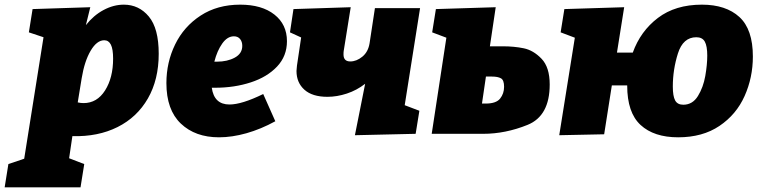

<svg xmlns="http://www.w3.org/2000/svg" viewBox="-94 -575 3268 825"><path d="M217 10 203 105 268 130 252 230H-74L-58 130L10 107L93 -415L30 -436L46 -536L294 -544L275 -467Q308 -509 351 -532Q394 -555 438 -555Q503 -555 545.5 -504Q588 -453 588 -344Q588 -233 541.5 -152Q495 -71 411 -29Q327 13 217 10ZM257 -239 240 -135Q253 -132 265 -132Q323 -132 357.5 -186.5Q392 -241 392 -323Q392 -364 382.5 -383Q373 -402 354 -402Q322 -402 295.5 -357Q269 -312 257 -239Z M831 -198H816Q826 -126 892 -126Q945 -126 1037 -171L1089 -54Q1027 -20 965 -2.5Q903 15 847 15Q745 15 683 -44Q621 -103 621 -218Q621 -307 658.5 -384Q696 -461 768 -508Q840 -555 938 -555Q1031 -555 1085 -512.5Q1139 -470 1139 -398Q1139 -334 1096.5 -289Q1054 -244 983.5 -221Q913 -198 831 -198ZM827 -310H838Q883 -310 915 -327.5Q947 -345 947 -378Q947 -396 937.5 -407.5Q928 -419 911 -419Q883 -419 861 -388Q839 -357 827 -310Z M1711 -540 1645 -123 1708 -99 1692 0 1431 6 1475 -215Q1439 -187 1396.5 -173Q1354 -159 1313 -159Q1248 -159 1214 -189.5Q1180 -220 1180 -270Q1180 -277 1182 -293L1200 -414L1152 -436L1167 -536L1413 -544L1383 -357Q1382 -352 1382 -341Q1382 -311 1411 -311Q1438 -311 1463 -331.5Q1488 -352 1494 -389L1517 -540Z M2068 -376Q2115 -376 2156.5 -367.5Q2198 -359 2233 -322.5Q2268 -286 2268 -212Q2268 -77 2173 -38.5Q2078 0 1982 0H1761L1824 -413L1763 -436L1779 -536L2036 -544L2011 -376ZM1993 -130Q2038 -130 2055 -151.5Q2072 -173 2072 -202Q2072 -231 2058.5 -238.5Q2045 -246 2020 -246H1994L1977 -130Z M3141 -332Q3141 -242 3105.5 -162.5Q3070 -83 2997.5 -34Q2925 15 2820 15Q2716 15 2658.5 -38Q2601 -91 2601 -207V-208H2535L2502 2L2309 6L2376 -413L2315 -436L2331 -536L2588 -544L2557 -349H2625Q2658 -441 2733 -498Q2808 -555 2922 -555Q3025 -555 3083 -502Q3141 -449 3141 -332ZM2945 -336Q2945 -377 2934.5 -396Q2924 -415 2898 -415Q2841 -415 2819 -345.5Q2797 -276 2797 -203Q2797 -162 2807 -143.5Q2817 -125 2842 -125Q2882 -125 2905 -162.5Q2928 -200 2936.5 -248.5Q2945 -297 2945 -336Z"/></svg>

Font: Bitter Pro Black
Style: Italic
Weight: 900
Italic angle: -9°
Designer: Sol Matas, and Bitter project Authors
Foundry: Sol Matas
Version: Version 1.010